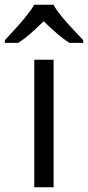

<svg xmlns="http://www.w3.org/2000/svg" viewBox="-58 -786 369 806"><path d="M167 0H85.9V-535.2H167ZM-37.6 -617.2Q24.4 -683.6 49.3 -714.8Q74.2 -746.1 85.4 -766.1H166.5Q177.2 -745.6 203.9 -713.1Q230.5 -680.7 291.5 -617.2V-606H233.4Q190.4 -632.8 125.5 -696.8Q59.1 -631.3 18.6 -606H-37.6Z"/></svg>

Font: HunimalSansv1.5
Style: Regular
Weight: 400
Foundry: Ascender Corporation
Version: Version 1.10